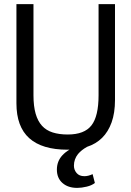

<svg xmlns="http://www.w3.org/2000/svg" viewBox="-20 -720 640 935"><path d="M460 -700H540V-233Q540 -170 523.5 -124Q507 -78 477 -48.5Q447 -19 404 -5Q377 10 360 30Q340 55 340 87Q340 107 353 122.5Q366 138 391 138Q410 138 431 128L442 171Q427 183 402 189Q377 195 356 195Q311 195 284 171Q257 147 257 106Q257 65 284 36Q298 21 318 9H309Q185 9 122.5 -47Q60 -103 60 -217V-700H143V-256Q143 -203 153.5 -166.5Q164 -130 184.5 -107.5Q205 -85 236.5 -75Q268 -65 310 -65Q391 -65 425.5 -109.5Q460 -154 460 -256Z"/></svg>

Font: PT Mono
Style: Regular
Weight: 400
Monospace: yes
Designer: A.Korolkova, I.Chaeva
Foundry: ParaType Ltd
Version: Version 1.001W OFL